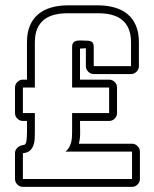

<svg xmlns="http://www.w3.org/2000/svg" viewBox="-20 -687 590 737"><path d="M287.1 -500.5V-381.3H398.9Q411.1 -381.3 420.2 -372.3Q429.2 -363.3 429.2 -351.1V-252.9Q429.2 -240.7 420.2 -231.7Q411.1 -222.7 398.9 -222.7H287.1Q287.1 -201.2 287.6 -178.7Q288.1 -156.2 282.7 -135.3H486.8Q499 -135.3 508.1 -126.2Q517.1 -117.2 517.1 -105V0Q517.1 12.2 508.1 21.2Q499 30.3 486.8 30.3H67.9Q55.7 30.3 46.6 21.2Q37.6 12.2 37.6 0V-99.1Q37.6 -110.4 45.9 -118.9Q54.2 -127.4 64.9 -129.4Q71.3 -130.4 74.5 -131.6Q77.6 -132.8 80.1 -139.6Q82 -146 82.8 -157.5Q83.5 -168.9 83.7 -181.4Q84 -193.8 83.7 -205.1Q83.5 -216.3 83.5 -222.7H67.9Q55.7 -222.7 46.6 -231.7Q37.6 -240.7 37.6 -252.9V-351.1Q37.6 -363.3 46.6 -372.3Q55.7 -381.3 67.9 -381.3H83.5V-524.9Q83.5 -562 95 -588.9Q106.4 -615.7 127.2 -632.8Q147.9 -649.9 177 -658.2Q206.1 -666.5 240.7 -666.5H356Q390.6 -666.5 419.7 -658.2Q448.7 -649.9 469.5 -632.8Q490.2 -615.7 501.7 -588.9Q513.2 -562 513.2 -524.9V-433.1Q513.2 -420.9 504.2 -411.9Q495.1 -402.8 482.9 -402.8H339.8Q327.6 -402.8 318.6 -411.9Q309.6 -420.9 309.6 -433.1V-501.5H304.2Q299.8 -501.5 295.7 -501Q291.5 -500.5 287.1 -500.5ZM256.8 -505.9Q256.8 -518.6 262.2 -523.9Q267.6 -529.3 275.9 -530.8Q284.2 -532.2 294.2 -531.5Q304.2 -530.8 313 -530.8Q327.1 -530.8 333.5 -525.6Q339.8 -520.5 339.8 -505.9V-433.1H482.9V-524.9Q482.9 -555.7 473.6 -576.9Q464.4 -598.1 447.8 -611.3Q431.2 -624.5 407.7 -630.4Q384.3 -636.2 356 -636.2H240.7Q212.4 -636.2 189 -630.4Q165.5 -624.5 148.9 -611.3Q132.3 -598.1 123 -576.9Q113.8 -555.7 113.8 -524.9V-351.1H67.9V-252.9H113.8V-186Q113.8 -171.9 113.3 -157Q112.8 -142.1 108.6 -129.9Q104.5 -117.7 95.2 -109.1Q85.9 -100.6 67.9 -99.1V0H486.8V-105H231Q239.7 -111.3 244.9 -120.4Q250 -129.4 252.7 -139.4Q255.4 -149.4 256.1 -160.2Q256.8 -170.9 256.8 -181.2V-252.9H398.9V-351.1H256.8Z"/></svg>

Font: Akaash Gobhi Outlined
Style: Regular
Weight: 400
Designer: Kulbir Singh Thind, MD
Foundry: Punjab Online
Version: Version 1.200